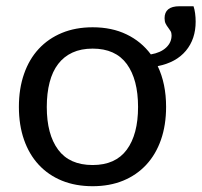

<svg xmlns="http://www.w3.org/2000/svg" viewBox="-20 -604 662 630"><path d="M284 -62.5Q359 -62.5 396 -112.8Q433 -163 433 -253Q433 -343.5 396 -394Q359 -444.5 284 -444.5Q246 -444.5 217.8 -431.5Q189.5 -418.5 170.8 -394Q152 -369.5 142.8 -333.8Q133.5 -298 133.5 -253Q133.5 -163 170.8 -112.8Q208 -62.5 284 -62.5ZM615 -583.5Q618.5 -573.5 620.2 -560.2Q622 -547 622 -533Q622 -476 590 -437.5Q558 -399 497.5 -387Q525 -329.5 525 -253.5Q525 -193.5 508.2 -145.5Q491.5 -97.5 460 -63.5Q428.5 -29.5 384 -11.2Q339.5 7 284 7Q228 7 183.2 -11.2Q138.5 -29.5 107 -63.5Q75.5 -97.5 58.8 -145.5Q42 -193.5 42 -253.5Q42 -313 58.8 -361.2Q75.5 -409.5 107 -443.5Q138.5 -477.5 183.2 -496Q228 -514.5 284 -514.5Q347 -514.5 395.2 -491.2Q443.5 -468 475 -425.5Q507 -431 525 -447.8Q543 -464.5 543 -488Q543 -496.5 539.5 -502.2Q536 -508 531.5 -513.8Q527 -519.5 523.5 -526.5Q520 -533.5 520 -544.5Q520 -563.5 532 -573.5Q544 -583.5 569 -583.5Z"/></svg>

Font: Lato
Style: Regular
Weight: 400
Designer: Lukasz Dziedzic with Adam Twardoch and Botio Nikoltchev
Foundry: tyPoland Lukasz Dziedzic
Version: Version 2.015; 2015-08-06; http://www.latofonts.com/